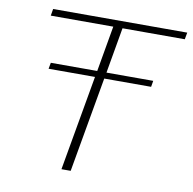

<svg xmlns="http://www.w3.org/2000/svg" viewBox="-77 -752 832 829"><g transform="rotate(10 339.5 -337.5)"><path d="M115.5 -417.5 120.5 -444.5H324L359 -645H85L90 -675H678L672.5 -645H399.5L364.5 -444.5H569.5L565 -417.5H359.5L286 0H245.5L319 -417.5Z"/></g></svg>

Font: Anybody ExtraExpanded ExtraLight
Style: Italic
Weight: 200
Width: 8
Italic angle: -10°
Designer: Tyler Finck
Foundry: Etcetera Type Company
Version: Version 1.010; ttfautohint (v1.8.3) -l 8 -r 50 -G 200 -x 14 